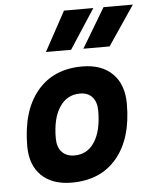

<svg xmlns="http://www.w3.org/2000/svg" viewBox="-56 -841 713 898"><g transform="rotate(-5 301.0 -392.5)"><path d="M245.1 9.8Q153.8 9.8 102.8 -39.8Q51.8 -89.4 51.8 -177.7Q51.8 -342.8 127.9 -435.1Q204.1 -527.3 339.8 -527.3Q431.2 -527.3 482.2 -476.6Q533.2 -425.8 533.2 -335Q533.2 -172.4 457 -81.3Q380.9 9.8 245.1 9.8ZM268.6 -115.7Q329.1 -115.7 363 -168.2Q397 -220.7 397 -314Q397 -355.5 376.5 -378.7Q356 -401.9 318.8 -401.9Q257.3 -401.9 222.7 -349.4Q188 -296.9 188 -203.6Q188 -162.1 209.2 -138.9Q230.5 -115.7 268.6 -115.7ZM353 -609.4 463.9 -794.9H601.6L476.1 -609.4ZM177.2 -609.4 278.3 -794.9H416L295.4 -609.4Z"/></g></svg>

Font: Cascadia Mono
Style: Bold Italic
Weight: 700
Italic angle: -10°
Monospace: yes
Designer: Aaron Bell
Foundry: Saja Typeworks
Version: Version 2404.023; ttfautohint (v1.8.4)